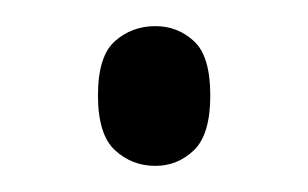

<svg xmlns="http://www.w3.org/2000/svg" viewBox="-20 -543 236 147"><path d="M99 -416Q81 -416 68 -428Q55 -440 55 -470Q55 -500 68 -511.5Q81 -523 99 -523Q116 -523 128.5 -511.5Q141 -500 141 -470Q141 -440 128.5 -428Q116 -416 99 -416Z"/></svg>

Font: Noto Serif Condensed Light
Style: Regular
Weight: 300
Width: 3
Designer: Monotype Design Team
Foundry: Monotype Imaging Inc.
Version: Version 2.013